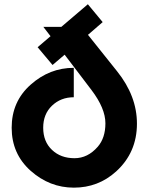

<svg xmlns="http://www.w3.org/2000/svg" viewBox="-20 -862 690 892"><path d="M323.2 9.8Q210.4 9.8 122.1 -68.8Q34.2 -147.5 34.2 -268.6Q34.2 -390.6 122.6 -468.8Q210.4 -546.9 322.8 -546.9V-410.2Q262.7 -410.2 221.7 -371.1Q180.7 -332 180.7 -268.6Q180.7 -204.1 221.7 -165.5Q262.2 -127 326.2 -127Q387.7 -127 434.1 -180.2Q469.7 -221.2 469.7 -289.1Q469.7 -358.4 405.3 -443.4L280.3 -607.9L224.1 -560.1L154.8 -642.6L214.8 -693.8L181.2 -737.3H265.1L388.2 -842.3L457 -759.3L388.7 -700.2L524.4 -530.3Q616.2 -415.5 616.2 -287.6Q616.2 -153.3 519.5 -65.4Q436.5 9.8 323.2 9.8Z"/></svg>

Font: Newest Shape
Style: Bold
Weight: 700
Designer: Wojciech Kalinowski "wmk69" (wmk69@o2.pl)
Foundry: Wojciech Kalinowski "wmk69" (wmk69@o2.pl)
Version: Version 1.0.0; 2022-02-24